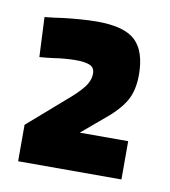

<svg xmlns="http://www.w3.org/2000/svg" viewBox="-49 -845 363 410"><g transform="rotate(10 132.5 -639.5)"><path d="M16 -478V-557L94 -625Q119 -646 130 -660.5Q141 -675 141 -690Q141 -703 130.5 -707.5Q120 -712 100 -712Q91 -712 77.5 -711Q64 -710 52 -708Q37 -706 22 -705L18 -791Q38 -793 58 -796Q75 -798 94.5 -799.5Q114 -801 131 -801Q190 -801 214 -778Q238 -755 238 -704Q238 -669 224 -646Q210 -623 180 -599L135 -561H240V-478Z"/></g></svg>

Font: Panefresco 800wt
Style: Regular
Weight: 800
Designer: Campivisivi
Foundry: Campivisivi & Chank Co
Version: Version 1.001